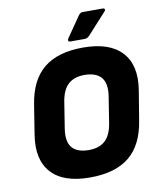

<svg xmlns="http://www.w3.org/2000/svg" viewBox="-93 -924 835 1009"><g transform="rotate(-10 324.5 -419.5)"><path d="M306 12Q164 12 100 -59Q36 -130 57 -260L82 -417Q102 -545 177 -606Q252 -667 387 -667Q528 -667 593 -596.5Q658 -526 637 -396L611 -238Q591 -110 516 -49Q441 12 306 12ZM323 -131Q380 -131 411.5 -160Q443 -189 453 -250L475 -389Q486 -457 459.5 -490Q433 -523 370 -524Q314 -524 282.5 -495Q251 -466 241 -405L219 -266Q208 -198 234 -165Q260 -132 323 -131ZM326 -710Q319 -710 317 -715Q315 -720 319 -727L395 -837Q405 -851 417 -851H525Q533 -851 535 -845.5Q537 -840 531 -834L431 -724Q418 -710 404 -710Z"/></g></svg>

Font: Sofia Sans Black
Style: Italic
Weight: 900
Italic angle: -9°
Version: Version 4.100-B